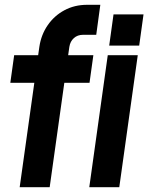

<svg xmlns="http://www.w3.org/2000/svg" viewBox="-20 -780 618 800"><path d="M62 0 123 -435H23L39 -550H139L144 -585Q151.5 -635.5 178.8 -675Q206 -714.5 248.2 -737.2Q290.5 -760 343 -760H398L381 -635H326Q303 -635 287.8 -621.2Q272.5 -607.5 269 -585L264 -550H369L353 -435H248L187 0ZM435 -590 453 -720H578L560 -590ZM352 0 429 -550H554L477 0Z"/></svg>

Font: Mohave
Style: Bold Italic
Weight: 700
Italic angle: -8°
Designer: Gumpita Rahayu
Foundry: Tokotype
Version: Version 2.003; ttfautohint (v1.8.3)